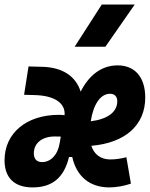

<svg xmlns="http://www.w3.org/2000/svg" viewBox="-42 -815 659 845"><path d="M443.4 -113.3C401.9 -113.3 372.6 -134.8 359.9 -173.3C509.3 -186 597.2 -264.2 597.2 -385.7C597.2 -474.6 552.2 -527.3 475.6 -527.3C405.8 -527.3 349.6 -484.9 313 -411.6C291.5 -480 232.9 -519 143.1 -521L83.5 -522.5L64 -397.9L112.3 -396.5C199.2 -394 246.6 -360.4 242.2 -308.1C233.9 -309.1 225.1 -309.6 216.8 -309.6C74.2 -309.6 -22 -229 -22 -109.4C-22 -32.7 21.5 9.8 101.1 9.8C186 9.8 239.3 -30.8 261.7 -124H275.9C294.9 -39.1 352.5 9.8 439 9.8C469.2 9.8 504.9 3.4 534.2 -6.8L514.2 -123C491.2 -116.7 464.8 -113.3 443.4 -113.3ZM286.6 -609.4H421.9L550.8 -794.9H405.8ZM225.6 -213.9 220.7 -185.5C211.9 -131.8 180.2 -101.6 143.1 -101.6C119.6 -101.6 106.9 -115.7 106.9 -140.1C106.9 -185.1 143.1 -214.4 199.2 -214.4C208.5 -214.4 217.8 -214.4 225.6 -213.9ZM357.4 -281.2C368.7 -355.5 399.9 -402.3 442.4 -402.3C462.9 -402.3 474.1 -389.6 474.1 -369.6C474.1 -321.8 431.6 -290.5 357.4 -281.2Z"/></svg>

Font: Cascadia Mono NF
Style: Bold Italic
Weight: 700
Italic angle: -10°
Monospace: yes
Designer: Aaron Bell
Foundry: Saja Typeworks
Version: Version 2404.023